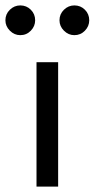

<svg xmlns="http://www.w3.org/2000/svg" viewBox="-45 -690 350 710"><path d="M175 -615Q175 -638 191.5 -654Q208 -670 230 -670Q253 -670 269 -654Q285 -638 285 -615Q285 -593 269 -576.5Q253 -560 230 -560Q208 -560 191.5 -576.5Q175 -593 175 -615ZM-25 -615Q-25 -638 -8.5 -654Q8 -670 30 -670Q53 -670 69 -654Q85 -638 85 -615Q85 -593 69 -576.5Q53 -560 30 -560Q8 -560 -8.5 -576.5Q-25 -593 -25 -615ZM90 -460H170V0H90Z"/></svg>

Font: Von Book
Style: Regular
Weight: 400
Version: Version 4.000; ttfautohint (v1.8.4.7-5d5b)